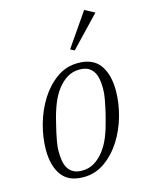

<svg xmlns="http://www.w3.org/2000/svg" viewBox="-116 -836 715 921"><g transform="rotate(-15 241.0 -375.0)"><path d="M185 -20Q219 -20 246 -36.5Q273 -53 294.5 -81Q316 -109 331 -146.5Q346 -184 356 -225Q365 -259 370 -283Q375 -307 378 -323.5Q381 -340 382 -352Q383 -364 383 -375Q383 -401 379 -422.5Q375 -444 365 -459.5Q355 -475 338.5 -483.5Q322 -492 297 -492Q263 -492 236 -475.5Q209 -459 187.5 -431Q166 -403 151 -365.5Q136 -328 126 -287Q117 -252 112 -228.5Q107 -205 104 -188.5Q101 -172 100 -160Q99 -148 99 -137Q99 -111 103 -89.5Q107 -68 117 -52.5Q127 -37 143.5 -28.5Q160 -20 185 -20ZM184 12Q110 12 76 -34.5Q42 -81 42 -161Q42 -222 60 -286.5Q78 -351 111.5 -404Q145 -457 192 -490.5Q239 -524 298 -524Q372 -524 406 -477Q440 -430 440 -350Q440 -288 422 -224Q404 -160 370.5 -107.5Q337 -55 289.5 -21.5Q242 12 184 12ZM279 -597 393 -762 442 -736 299 -586Z"/></g></svg>

Font: IBM Plex Serif Light
Style: Italic
Weight: 300
Italic angle: -14°
Designer: Mike Abbink, Paul van der Laan, Pieter van Rosmalen
Foundry: Bold Monday
Version: Version 3.001